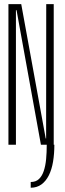

<svg xmlns="http://www.w3.org/2000/svg" viewBox="-20 -695 314 922"><path d="M127.5 206.5Q157 206.5 178.8 190.8Q200.5 175 214.5 147Q228.5 119 234.8 81.2Q241 43.5 241 0H204.5Q204.5 36.5 201.5 68.8Q198.5 101 190.2 125.8Q182 150.5 167 164.8Q152 179 127.5 179ZM20.5 0H56.5V-646H59.5L176.5 0H238V-675H202L201.5 -30H199.5L82 -675H20.5Z"/></svg>

Font: Anybody ExtraCondensed ExtraLight
Style: Regular
Weight: 250
Width: 2
Version: Version 1.113;gftools[0.9.25]